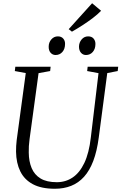

<svg xmlns="http://www.w3.org/2000/svg" viewBox="-20 -1155 750 1185"><path d="M642 -704 589.5 -306Q578.5 -222 555.8 -162Q533 -102 498.8 -64Q464.5 -26 419.2 -8Q374 10 318.5 10Q235.5 10 183 -18Q130.5 -46 105.2 -97.5Q80 -149 79 -219Q79 -236 79.8 -253.8Q80.5 -271.5 83 -290L139 -704L71.5 -716.5L74.5 -743H292.5L289.5 -716.5L218 -703.5L162.5 -296.5Q159.5 -274 158.2 -253.2Q157 -232.5 157.5 -213.5Q158 -159 175.2 -117.8Q192.5 -76.5 230.2 -53.5Q268 -30.5 331 -30.5Q385 -30.5 428.2 -59.5Q471.5 -88.5 500.5 -149.2Q529.5 -210 540.5 -306L588 -703.5L518 -716.5L521 -743H709.5L706.5 -716.5ZM323 -815.5Q304.5 -815.5 292.2 -829.5Q280 -843.5 280.5 -867.5Q280.5 -893 296.8 -911.8Q313 -930.5 337 -930.5Q358.5 -930.5 370.2 -917Q382 -903.5 381.5 -884Q381.5 -853 365 -834.2Q348.5 -815.5 323 -815.5ZM510.5 -815.5Q492 -815.5 479.8 -829.5Q467.5 -843.5 467.5 -867.5Q468 -893 484 -911.8Q500 -930.5 524 -930.5Q546 -930.5 557.5 -917Q569 -903.5 569 -884Q569 -853 552.5 -834.2Q536 -815.5 510.5 -815.5ZM424 -959.5 404 -975 548.5 -1135 604 -1088.5Q584 -1067.5 553.5 -1044.2Q523 -1021 489 -999Q455 -977 424 -959.5Z"/></svg>

Font: Merriweather 96pt Light
Style: Italic
Weight: 300
Italic angle: -7.8°
Version: Version 2.101